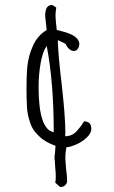

<svg xmlns="http://www.w3.org/2000/svg" viewBox="-20 -731 453 761"><path d="M199 -7Q201 -15 201 -32Q201 -50 199 -65L197 -99H196Q196 -113 198 -125L200 -153Q158 -168 134 -192Q120 -206 112.5 -217Q105 -228 100 -243Q95 -258 91.5 -272.5Q88 -287 87 -306Q85 -333 85 -379Q85 -431 88 -465Q93 -511 110 -548Q127 -589 165 -612L159 -668Q159 -711 185 -711H188L203 -701Q200 -683 200 -669Q200 -655 205 -612L222 -608Q246 -602 259 -596Q279 -587 289 -574Q294 -565 295 -557H294V-554Q294 -545 288 -537Q282 -529 273 -529Q263 -529 254 -537Q245 -545 240 -557L212 -571H209Q211 -508 225 -393Q239 -267 239 -209V-203L238 -197L239 -191Q265 -191 284 -211Q292 -220 298.5 -228.5Q305 -237 313 -250Q342 -250 342 -220Q342 -204 325.5 -187.5Q309 -171 285.5 -160Q262 -149 243 -147Q239 -124 239 -108Q239 -93 242 -61Q246 -33 246 -14Q246 -4 238.5 3Q231 10 222 10H218ZM165 -549Q149 -526 141 -480.5Q133 -435 133 -386Q133 -218 193 -207Q193 -406 165 -549Z"/></svg>

Font: Amatic SC
Style: Bold
Weight: 700
Designer: Multiple Designers
Foundry: Vernon Adams
Version: Version 2.505